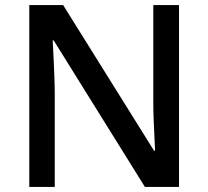

<svg xmlns="http://www.w3.org/2000/svg" viewBox="-20 -734 818 754"><path d="M683 0H549L191 -575H187Q189 -535 191.5 -483Q194 -431 195 -378V0H95V-714H228L585 -142H589Q588 -163 586.5 -195.5Q585 -228 583.5 -264Q582 -300 582 -333V-714H683Z"/></svg>

Font: Noto Kufi Arabic Medium
Style: Regular
Weight: 500
Designer: Monotype Design Team, David Williams, Khaled Hosny
Foundry: Google LLC
Version: Version 2.109; ttfautohint (v1.8.4.7-5d5b)